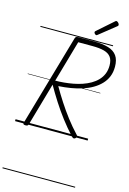

<svg xmlns="http://www.w3.org/2000/svg" viewBox="-238 -1363 1320 1967"><g transform="rotate(15 422.5 -379.5)"><path d="M113 14Q100 14 93.5 9.5Q87 5 90 -6L370 -978Q373 -988 380 -993Q387 -998 403 -998H570Q662 -998 723 -979.5Q784 -961 814.5 -918Q845 -875 845 -802Q845 -744 826 -697.5Q807 -651 772 -614.5Q737 -578 690 -550.5Q643 -523 586 -504.5Q529 -486 465.5 -475.5Q402 -465 335 -461Q378 -386 426 -312Q474 -238 528.5 -166.5Q583 -95 647 -27Q654 -20 655 -11.5Q656 -3 643 9Q631 18 622 15Q613 12 603 1Q537 -70 479 -146.5Q421 -223 370.5 -302Q320 -381 275 -460L145 -5Q142 5 135.5 9.5Q129 14 113 14ZM290 -507Q334 -507 382.5 -511.5Q431 -516 479 -525Q527 -534 572.5 -549.5Q618 -565 657 -587.5Q696 -610 725.5 -640.5Q755 -671 771.5 -710.5Q788 -750 788 -800Q788 -856 764.5 -888.5Q741 -921 692 -934.5Q643 -948 567 -948H416ZM575 -1066Q568 -1066 559.5 -1074.5Q551 -1083 551 -1090Q551 -1093 551.5 -1096Q552 -1099 556 -1103L723 -1250Q727 -1253 730 -1256Q733 -1259 738 -1259Q745 -1259 752.5 -1253.5Q760 -1248 765 -1240.5Q770 -1233 770 -1226Q770 -1222 769 -1218.5Q768 -1215 762 -1211L589 -1073Q584 -1070 581.5 -1068Q579 -1066 575 -1066ZM0 490H770V500H0ZM0 -20H770V0H0ZM0 -505H770V-500H0ZM0 -1010H770V-1000H0Z"/></g></svg>

Font: Playwrite TZ Guides
Style: Regular
Weight: 400
Designer: Veronika Burian, José Scaglione
Foundry: TypeTogether
Version: Version 1.003